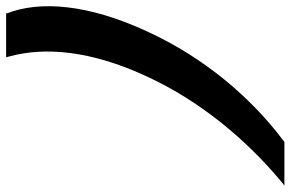

<svg xmlns="http://www.w3.org/2000/svg" viewBox="-226 -576 927 612"><g transform="rotate(-90 237.0 -270.5)"><path d="M500 -714H360L363 -702C393 -592 382 -445 300 -268C220 -93 94 54 -34 161L-49 173H90L94 170C231 67 359 -82 443 -266C529 -452 541 -606 500 -711Z"/></g></svg>

Font: Passageway
Style: BdSuIt
Weight: 700
Foundry: Ascender Corporation
Version: Version 1.11